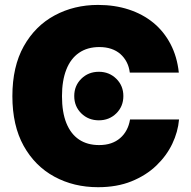

<svg xmlns="http://www.w3.org/2000/svg" viewBox="-20 -758 784 788"><path d="M382.3 10.3Q282.7 10.3 203.1 -33Q123.5 -76.2 77.1 -159.4Q30.8 -242.7 30.8 -363.3Q30.8 -484.9 77.6 -568.4Q124.5 -651.9 204.3 -694.8Q284.2 -737.8 382.3 -737.8Q450.7 -737.8 508.3 -719Q565.9 -700.2 609.4 -664.6Q652.8 -628.9 679.9 -577.1Q707 -525.4 713.9 -460H512.7Q509.8 -483.9 499.8 -503.2Q489.7 -522.5 473.9 -536.4Q458 -550.3 436.3 -557.6Q414.6 -564.9 387.7 -564.9Q338.4 -564.9 304 -541Q269.5 -517.1 252 -471.9Q234.4 -426.8 234.4 -363.3Q234.4 -297.4 252.4 -252.7Q270.5 -208 304.4 -185.3Q338.4 -162.6 386.7 -162.6Q414.1 -162.6 435.5 -169.9Q457 -177.2 473.1 -191.2Q489.3 -205.1 499.5 -224.4Q509.8 -243.7 513.7 -267.6H714.8Q710.4 -216.8 687 -167.7Q663.6 -118.7 621.6 -78.4Q579.6 -38.1 519.8 -13.9Q460 10.3 382.3 10.3ZM385.7 -264.2Q342.8 -264.2 313.7 -292.7Q284.7 -321.3 284.7 -363.8Q284.7 -406.2 313.7 -434.8Q342.8 -463.4 385.7 -463.4Q428.2 -463.4 457.3 -434.8Q486.3 -406.2 486.3 -363.8Q486.3 -321.3 457.3 -292.7Q428.2 -264.2 385.7 -264.2Z"/></svg>

Font: Inter 18pt Black
Style: Regular
Weight: 900
Designer: Rasmus Andersson
Foundry: rsms
Version: Version 4.001;git-66647c0bb